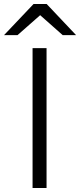

<svg xmlns="http://www.w3.org/2000/svg" viewBox="-61 -941 401 961"><path d="M102 0V-700H172V0ZM-41 -765 107 -921H172.5L320 -765H253L140 -865L26.5 -765Z"/></svg>

Font: Overpass Light
Style: Regular
Weight: 300
Designer: Delve Withrington, Dave Bailey, Thomas Jockin
Foundry: Delve Fonts LLC
Version: Version 4.000; ttfautohint (v1.8.3)